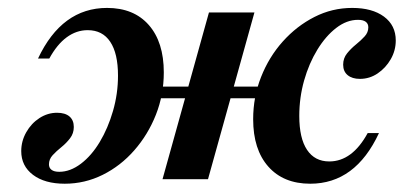

<svg xmlns="http://www.w3.org/2000/svg" viewBox="-20 -448 1042 480"><path d="M755.6 11.3Q688.7 11.3 650.8 -31.5Q612.9 -74.2 612.9 -150Q612.9 -205.6 632.7 -255.6Q652.4 -305.6 687.1 -344.4Q721.8 -383.1 766.1 -405.6Q810.5 -428.2 860.5 -428.2Q910.5 -428.2 939.9 -406.5Q969.4 -384.7 969.4 -346.8Q969.4 -321.8 956.9 -300Q944.4 -278.2 924.2 -264.5Q904 -250.8 879.8 -250.8Q860.5 -250.8 849.2 -260.1Q837.9 -269.4 837.9 -286.3Q837.9 -302.4 847.6 -314.5Q857.3 -326.6 869.8 -336.7Q882.3 -346.8 891.5 -356.9Q900.8 -366.9 900.8 -379.8Q900.8 -388.7 894.4 -393.5Q887.9 -398.4 875 -398.4Q846.8 -398.4 820.6 -378.2Q794.4 -358.1 773.4 -323.8Q752.4 -289.5 740.3 -246.8Q728.2 -204 728.2 -158.1Q728.2 -102.4 747.6 -73.4Q766.9 -44.4 803.2 -44.4Q860.5 -44.4 899.2 -115.3H927.4Q868.5 11.3 755.6 11.3ZM141.9 11.3Q91.9 11.3 62.5 -10.9Q33.1 -33.1 33.1 -70.2Q33.1 -95.2 45.6 -117.3Q58.1 -139.5 78.6 -152.8Q99.2 -166.1 122.6 -166.1Q142.7 -166.1 153.6 -156.9Q164.5 -147.6 164.5 -130.6Q164.5 -114.5 155.2 -102.4Q146 -90.3 133.5 -80.2Q121 -70.2 111.7 -60.1Q102.4 -50 102.4 -37.1Q102.4 -28.2 108.9 -23.4Q115.3 -18.5 128.2 -18.5Q155.6 -18.5 182.3 -38.7Q208.9 -58.9 229.4 -93.1Q250 -127.4 262.5 -170.6Q275 -213.7 275 -258.9Q275 -314.5 255.6 -343.5Q236.3 -372.6 199.2 -372.6Q171 -372.6 146.8 -354.8Q122.6 -337.1 103.2 -301.6H75Q134.7 -428.2 247.6 -428.2Q314.5 -428.2 352 -385.5Q389.5 -342.7 389.5 -266.9Q389.5 -211.3 369.8 -161.3Q350 -111.3 315.7 -72.2Q281.5 -33.1 236.7 -10.9Q191.9 11.3 141.9 11.3ZM386.3 0 502.4 -416.9H616.1L500 0ZM328.2 -202.4 334.7 -231.5H679L673.4 -202.4Z"/></svg>

Font: Playfair 5pt SemiExpanded Light
Style: Bold Italic
Weight: 700
Italic angle: -15.6°
Version: Version 2.001;gftools[0.9.30]